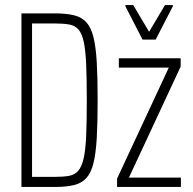

<svg xmlns="http://www.w3.org/2000/svg" viewBox="-20 -741 764 761"><path d="M65 0V-688H198Q242 -688 273 -680.5Q304 -673 322.5 -652.5Q341 -632 350.5 -593.5Q360 -555 363.5 -494.5Q367 -434 367 -344Q367 -255 363.5 -194Q360 -133 350.5 -94.5Q341 -56 322.5 -35.5Q304 -15 273.5 -7.5Q243 0 198 0ZM107 -40H197Q231 -40 253.5 -44Q276 -48 290 -64Q304 -80 311.5 -113Q319 -146 321.5 -202Q324 -258 324 -344Q324 -430 321.5 -486Q319 -542 312 -575Q305 -608 291 -624Q277 -640 254 -644Q231 -648 197 -648H107ZM444 0V-33L649 -473H451V-510H696V-477L491 -37H697V0ZM545 -584 477 -716V-721H508L571 -615L634 -721H665V-716L597 -584Z"/></svg>

Font: Saira ExtraCondensed ExtraLight
Style: Regular
Weight: 250
Width: 2
Designer: Hector Gatti with collaboration of the Omnibus-Type team
Foundry: Omnibus-Type
Version: Version 1.101